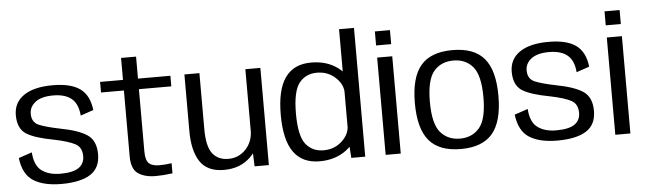

<svg xmlns="http://www.w3.org/2000/svg" viewBox="-49 -972 3930 1166"><g transform="rotate(-5 1916.0 -389.0)"><path d="M284 4.5C362 4.5 421 -8.5 461 -34C501 -59.5 521 -100.5 521 -156C521 -211.5 503.5 -251 469 -274.5C435 -298 379.5 -317 303 -331.5C246.5 -343 204.5 -354.5 176.5 -366.5C149 -378.5 135 -402 135 -436C135 -464.5 147 -488 171.5 -507C196 -526 232 -535.5 280 -535.5C329 -535.5 366.5 -524.5 392.5 -502.5C418.5 -480.5 433 -446 436.5 -399L515.5 -426C508.5 -486.5 486.5 -530 449 -557C411.5 -584 356 -597.5 281.5 -597.5C206.5 -597.5 148 -583.5 106.5 -555.5C65 -527 44 -487.5 44 -435.5C44 -380.5 61.5 -342.5 95.5 -320.5C130 -299 185 -281.5 261 -267.5C320 -255.5 363 -242 389.5 -228C416.5 -214 430 -188.5 430 -152C430 -121.5 418 -98 394.5 -82C371 -66 334 -58 282.5 -58C236.5 -58 198.5 -68.5 169.5 -90C140.5 -111.5 124.5 -149 121 -202.5L39.5 -175C47.5 -108.5 72 -61.5 114 -35C156 -8.5 213 4.5 284 4.5Z M857.5 6.5C889 6.5 923.5 4 961 -1V-63C934.5 -59 910 -57 887 -57C859 -57 838 -62.5 824 -74.5C810 -86.5 802.5 -111 802.5 -148.5V-528H1000V-592.5H802.5V-726.5H711V-592.5H571.5V-528H711V-126.5C711 -75 724.5 -40 751 -21.5C778 -3 813.5 6.5 857.5 6.5Z M1461.5 0H1548.5V-592.5H1457V-210C1455 -169 1440.5 -134 1415 -106C1386 -75 1350.5 -59 1307.5 -59C1265 -59 1232.5 -74 1210 -103.5C1188 -133 1177 -182 1177 -251.5V-593H1085.5V-248C1085.5 -168 1100 -105.5 1129.5 -61C1159 -17 1207.5 5.5 1275 5.5C1342.5 5.5 1397 -15.5 1439 -57.5C1446 -64.5 1452.5 -72 1458.5 -79Z M2051 0H2136V-785H2045V-527.5C2037.5 -535 2028.5 -542 2019 -549.5C1975 -582 1921.5 -598 1857.5 -598C1787.5 -598 1735 -573.5 1700 -524.5C1664.5 -475.5 1647 -399.5 1647 -297.5C1647 -195.5 1664.5 -119.5 1700 -70C1735 -21 1787.5 4 1857.5 4C1921.5 4 1975 -12.5 2019 -44.5C2029.5 -52.5 2038.5 -60.5 2046.5 -68ZM2045 -187C2042.5 -156 2027 -127.5 1999 -102C1968.5 -74 1931.5 -60.5 1888 -60.5C1842.5 -60.5 1806.5 -77 1779.5 -110.5C1753 -144 1739.5 -206.5 1739.5 -297C1739.5 -387.5 1753 -449.5 1779.5 -483.5C1806.5 -517 1842.5 -533.5 1888 -533.5C1931.5 -533.5 1968.5 -519.5 1999 -492C2027 -466.5 2042.5 -438 2045 -407Z M2260.5 0H2352.5V-593H2260.5ZM2260.5 -752.5V-667H2352.5V-752.5Z M2719.5 4.5C2807 4.5 2871.5 -20 2912.5 -68.5C2953.5 -117.5 2974 -193.5 2974 -297.5C2974 -401.5 2953.5 -478 2912.5 -526C2871.5 -574.5 2807 -598.5 2719.5 -598.5C2631.5 -598.5 2567 -574.5 2526 -526C2485 -478 2464.5 -401.5 2464.5 -297.5C2464.5 -193.5 2485 -117.5 2526 -68.5C2567 -20 2631.5 4.5 2719.5 4.5ZM2719.5 -59C2670 -59 2630 -76.5 2600.5 -111C2571 -145.5 2556 -207.5 2556 -297C2556 -387 2571 -449 2600.5 -483.5C2630 -518 2670 -535 2719.5 -535C2769 -535 2808.5 -518 2838 -483.5C2867.5 -449 2882.5 -387 2882.5 -297C2882.5 -207.5 2867.5 -145.5 2838 -111C2808.5 -76.5 2769 -59 2719.5 -59Z M3307 4.5C3385 4.5 3444 -8.5 3484 -34C3524 -59.5 3544 -100.5 3544 -156C3544 -211.5 3526.5 -251 3492 -274.5C3458 -298 3402.5 -317 3326 -331.5C3269.5 -343 3227.5 -354.5 3199.5 -366.5C3172 -378.5 3158 -402 3158 -436C3158 -464.5 3170 -488 3194.5 -507C3219 -526 3255 -535.5 3303 -535.5C3352 -535.5 3389.5 -524.5 3415.5 -502.5C3441.5 -480.5 3456 -446 3459.5 -399L3538.5 -426C3531.5 -486.5 3509.5 -530 3472 -557C3434.5 -584 3379 -597.5 3304.5 -597.5C3229.5 -597.5 3171 -583.5 3129.5 -555.5C3088 -527 3067 -487.5 3067 -435.5C3067 -380.5 3084.5 -342.5 3118.5 -320.5C3153 -299 3208 -281.5 3284 -267.5C3343 -255.5 3386 -242 3412.5 -228C3439.5 -214 3453 -188.5 3453 -152C3453 -121.5 3441 -98 3417.5 -82C3394 -66 3357 -58 3305.5 -58C3259.5 -58 3221.5 -68.5 3192.5 -90C3163.5 -111.5 3147.5 -149 3144 -202.5L3062.5 -175C3070.5 -108.5 3095 -61.5 3137 -35C3179 -8.5 3236 4.5 3307 4.5Z M3660.5 0H3752.5V-593H3660.5ZM3660.5 -752.5V-667H3752.5V-752.5Z"/></g></svg>

Font: Anybody
Style: Regular
Weight: 400
Designer: Tyler Finck
Foundry: Etcetera Type Company
Version: Version 1.110